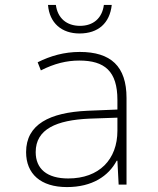

<svg xmlns="http://www.w3.org/2000/svg" viewBox="-20 -750 640 780"><path d="M303 -614C379 -614 426 -656 434 -730H402C395 -676 359 -645 305 -645C251 -645 214 -676 207 -730H175C181 -656 231 -614 303 -614ZM252 10C355 10 421 -35 454 -97H457L462 0H494V-352C494 -481 430 -539 304 -539C241 -539 185 -523 133 -497L146 -464C201 -492 251 -504 302 -504C405 -504 457 -461 457 -344V-305L335 -300C182 -293 86 -245 86 -132C86 -44 145 10 252 10ZM257 -25C171 -25 125 -64 125 -132C125 -226 210 -262 343 -268L457 -272V-219C457 -102 383 -25 257 -25Z"/></svg>

Font: Noto Sans Mono ExtraLight
Style: Regular
Weight: 200
Designer: Monotype Design Team
Foundry: Monotype Imaging Inc.
Version: Version 2.014